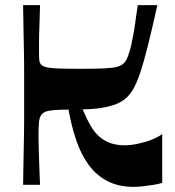

<svg xmlns="http://www.w3.org/2000/svg" viewBox="-20 -720 680 748"><path d="M70 0Q71 -72 72 -118Q73 -164 73.5 -194.5Q74 -225 74 -247.5Q74 -270 74 -293.5Q74 -317 74 -350Q74 -383 74 -406.5Q74 -430 74 -452.5Q74 -475 73.5 -505.5Q73 -536 72 -582Q71 -628 70 -700H136Q135 -660 134 -633.5Q133 -607 132.5 -588Q132 -569 132 -553Q132 -537 132 -519Q132 -498 133 -486Q134 -474 142 -467Q150 -460 165.5 -457Q181 -454 212 -453Q243 -452 297 -452Q353 -452 385 -453.5Q417 -455 433 -459Q449 -463 458 -470Q471 -480 478 -499.5Q485 -519 491 -543Q496 -567 500 -588Q504 -609 506.5 -628.5Q509 -648 511.5 -665.5Q514 -683 517 -700H593Q572 -605 555.5 -539.5Q539 -474 525 -433Q511 -392 496 -368Q481 -344 463 -331Q442 -316 413.5 -308Q385 -300 356 -297Q327 -294 302 -294Q318 -256 333.5 -229.5Q349 -203 368.5 -186.5Q388 -170 412 -162Q436 -154 465 -154Q489 -154 517.5 -160Q546 -166 571.5 -176Q597 -186 612 -198V-8Q603 -4 582 -0.5Q561 3 539.5 5.5Q518 8 502 8Q441 8 397.5 -15Q354 -38 324.5 -79Q295 -120 276.5 -175Q258 -230 247 -293Q211 -293 190 -291Q169 -289 159 -285.5Q149 -282 142 -274Q134 -264 132 -245Q130 -226 130 -192Q130 -182 130.5 -158Q131 -134 132 -104.5Q133 -75 134 -47.5Q135 -20 136 0Z"/></svg>

Font: Ojuju
Style: Bold
Weight: 700
Designer: Chisaokwu Joboson, Mirko Velimirovic
Foundry: Udi Foundry
Version: Version 1.000